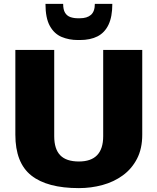

<svg xmlns="http://www.w3.org/2000/svg" viewBox="-20 -957 810 988"><path d="M386 11Q223 11 141 -54Q59 -119 59 -264V-700H259V-256Q259 -190 290 -158Q321 -126 386 -126Q511 -126 511 -256V-700H712V-264Q712 -192 685 -140Q658 -88 612 -54.5Q566 -21 507.5 -5Q449 11 386 11ZM381 -751Q335 -751 297 -767Q259 -783 236.5 -823.5Q214 -864 214 -937H305Q305 -907 315 -891Q325 -875 342.5 -869Q360 -863 381 -863H391Q428 -863 448 -880.5Q468 -898 468 -937H558Q558 -871 538.5 -830Q519 -789 482 -770Q445 -751 391 -751Z"/></svg>

Font: Pathway Extreme 28pt ExtraBold
Style: Regular
Weight: 800
Designer: Eduardo Rodriguez Tunni
Foundry: Eduardo Rodriguez Tunni
Version: Version 1.001;gftools[0.9.26]